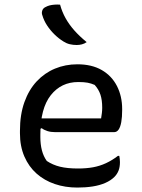

<svg xmlns="http://www.w3.org/2000/svg" viewBox="-20 -834 640 866"><path d="M329 -544Q394 -544 439 -518Q484 -492 507.5 -446Q531 -400 531 -342V-338Q531 -306 527 -283.5Q523 -261 515 -249.5Q507 -238 495 -238H228Q209 -238 193.5 -243Q178 -248 168 -256L150 -246V-300H436Q438 -312 439.5 -324Q441 -336 441 -348Q441 -383 433 -407Q425 -431 407 -451Q391 -458 375 -461Q359 -464 333 -464Q256 -464 209 -404.5Q162 -345 162 -227V-216Q162 -183 169 -156Q176 -129 191 -108Q218 -90 251 -82Q284 -74 332 -74Q369 -74 399.5 -79.5Q430 -85 458 -98Q486 -111 512 -131H518Q519 -125 520 -118.5Q521 -112 521 -103Q521 -80 514.5 -64Q508 -48 496 -36Q480 -20 455 -9Q430 2 398 7Q366 12 329 12Q274 12 227 -4Q180 -20 145 -51Q110 -82 90 -128Q70 -174 70 -233V-244Q70 -317 90 -373Q110 -429 145.5 -467Q181 -505 228 -524.5Q275 -544 329 -544ZM251 -813Q260 -780 276 -751.5Q292 -723 315.5 -696.5Q339 -670 371 -644Q361 -637 349.5 -634Q338 -631 326 -631Q310 -631 295 -634.5Q280 -638 266 -647Q245 -660 226 -678.5Q207 -697 192.5 -719Q178 -741 171 -765Q167 -775 170.5 -786Q174 -797 185 -802Q194 -807 203.5 -809.5Q213 -812 225.5 -813Q238 -814 251 -813Z"/></svg>

Font: Recursive Monospace Casual
Style: Regular
Weight: 400
Version: Version 1.047